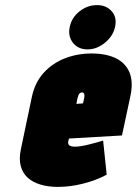

<svg xmlns="http://www.w3.org/2000/svg" viewBox="-20 -721 537 754"><path d="M361 -701Q324 -701 293 -677Q262 -653 254 -616Q246 -579 266.5 -553Q287 -527 324 -527Q360 -527 392 -553Q424 -579 432 -616Q440 -653 418.5 -677Q397 -701 361 -701ZM248 -166 251 -177 459 -189 492 -343Q504 -399 488.5 -436.5Q473 -474 434.5 -492.5Q396 -511 340 -511Q284 -511 235 -492Q186 -473 151.5 -435Q117 -397 105 -340L62 -135Q54 -97 61.5 -69Q69 -41 89 -23Q109 -5 139.5 4Q170 13 207 13Q256 13 307 0Q358 -13 399 -35L385 -169Q363 -162 329 -153.5Q295 -145 275 -145Q266 -145 260.5 -146.5Q255 -148 252 -150.5Q249 -153 248 -157Q247 -161 248 -166ZM310 -333 306 -315 280 -313 284 -334Q286 -342 288 -347Q290 -352 293.5 -355Q297 -358 302 -358Q307 -358 309 -355Q311 -352 311.5 -346.5Q312 -341 310 -333Z"/></svg>

Font: Advent Pro Black
Style: Italic
Weight: 900
Italic angle: -12°
Version: Version 3.000